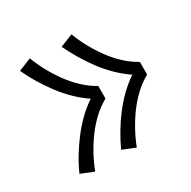

<svg xmlns="http://www.w3.org/2000/svg" viewBox="-120 -711 741 743"><g transform="rotate(-30 250.0 -340.0)"><path d="M288 -87Q301 -121 318.5 -153Q336 -185 357.5 -214.5Q379 -244 405.5 -269Q432 -294 464 -312V-368Q432 -386 405.5 -411Q379 -436 357.5 -465.5Q336 -495 318.5 -527Q301 -559 288 -593L231 -570Q247 -537 266 -505Q285 -473 307.5 -443Q330 -413 356.5 -387Q383 -361 414 -340Q383 -319 356.5 -293Q330 -267 307.5 -237.5Q285 -208 266 -176Q247 -144 231 -110ZM102 -87Q115 -121 132.5 -153Q150 -185 171.5 -214.5Q193 -244 219.5 -269Q246 -294 278 -312V-368Q246 -386 219.5 -411Q193 -436 171.5 -465.5Q150 -495 132.5 -527Q115 -559 102 -593L45 -570Q60 -537 79.5 -505Q99 -473 121.5 -443Q144 -413 170.5 -387Q197 -361 228 -340Q197 -319 170.5 -293Q144 -267 121.5 -237.5Q99 -208 79.5 -176Q60 -144 45 -110Z"/></g></svg>

Font: Iosevka SS09 Light
Style: Regular
Weight: 300
Monospace: yes
Designer: Belleve Invis
Foundry: Belleve Invis
Version: Version 5.2.1; ttfautohint (v1.8.3)